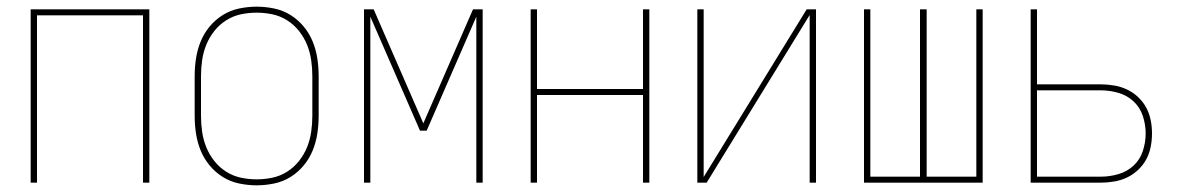

<svg xmlns="http://www.w3.org/2000/svg" viewBox="-20 -548 3540 576"><path d="M72 0V-520H428V0H409V-502H91V0Z M750 8Q724 8 697.5 2.5Q671 -3 648.5 -17Q626 -31 609 -51.5Q592 -72 582 -96.5Q572 -121 568 -147.5Q564 -174 564 -200V-320Q564 -346 568 -372.5Q572 -399 582 -423.5Q592 -448 609 -468.5Q626 -489 648.5 -503Q671 -517 697.5 -522.5Q724 -528 750 -528Q776 -528 802.5 -522.5Q829 -517 851.5 -503Q874 -489 891 -468.5Q908 -448 918 -423.5Q928 -399 932 -372.5Q936 -346 936 -320V-200Q936 -174 932 -147.5Q928 -121 918 -96.5Q908 -72 891 -51.5Q874 -31 851.5 -17Q829 -3 802.5 2.5Q776 8 750 8ZM750 -10Q774 -10 797.5 -15Q821 -20 841.5 -33Q862 -46 877 -65Q892 -84 901 -106Q910 -128 913.5 -152Q917 -176 917 -200V-320Q917 -344 913.5 -368Q910 -392 901 -414Q892 -436 877 -455Q862 -474 841.5 -487Q821 -500 797.5 -505Q774 -510 750 -510Q726 -510 702.5 -505Q679 -500 658.5 -487Q638 -474 623 -455Q608 -436 599 -414Q590 -392 586.5 -368Q583 -344 583 -320V-200Q583 -176 586.5 -152Q590 -128 599 -106Q608 -84 623 -65Q638 -46 658.5 -33Q679 -20 702.5 -15Q726 -10 750 -10Z M1072 0V-520H1101L1250 -178L1399 -520H1428V0H1409V-498L1260 -156H1240L1091 -498V0Z M1572 0V-520H1591V-281H1909V-520H1928V0H1909V-263H1591V0Z M2072 0V-520H2091V-17L2400 -520H2428V0H2409V-503L2100 0Z M2572 0V-520H2591V-18H2740V-520H2760V-18H2909V-520H2928V0Z M3072 0V-520H3091V-295H3282Q3302 -295 3322.5 -291.5Q3343 -288 3361 -279.5Q3379 -271 3394 -257Q3409 -243 3418.5 -225.5Q3428 -208 3432 -188Q3436 -168 3436 -148Q3436 -127 3432 -107Q3428 -87 3418.5 -69.5Q3409 -52 3394 -38Q3379 -24 3361 -15.5Q3343 -7 3322.5 -3.5Q3302 0 3282 0ZM3091 -18H3282Q3309 -18 3335 -25.5Q3361 -33 3380.5 -51Q3400 -69 3408.5 -95Q3417 -121 3417 -148Q3417 -174 3408.5 -200Q3400 -226 3380.5 -244Q3361 -262 3335 -269.5Q3309 -277 3282 -277H3091Z"/></svg>

Font: Iosevka SS04 Thin
Style: Regular
Weight: 100
Monospace: yes
Designer: Belleve Invis
Foundry: Belleve Invis
Version: Version 19.0.0; ttfautohint (v1.8.4)